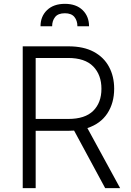

<svg xmlns="http://www.w3.org/2000/svg" viewBox="-20 -965 671 985"><path d="M96.6 0V-727.3H331.3Q408.7 -727.3 460.8 -699.4Q512.8 -671.5 539.2 -622.3Q565.7 -573.2 565.7 -509.6Q565.7 -436.8 530.9 -383.5Q496.1 -330.3 428.3 -307.9L596.2 0H519.5L360.1 -295.1Q346.6 -294 332.4 -294H163V0ZM163 -354.8H330.6Q416.2 -354.8 458.3 -396.5Q500.4 -438.2 500.4 -509.6Q500.4 -581 458.1 -624.3Q415.8 -667.6 329.5 -667.6H163ZM187.9 -830.3Q187.9 -881 221.4 -913.2Q255 -945.3 312.9 -945.3Q370.7 -945.3 403.8 -913.2Q436.8 -881 436.8 -830.3H377.1Q377.1 -859 361.7 -878Q346.2 -897 312.9 -897Q278.1 -897 262.8 -877.7Q247.5 -858.3 247.5 -830.3Z"/></svg>

Font: Inter Zeller Light
Style: Regular
Weight: 300
Designer: Rasmus Andersson; Joe Bland
Foundry: zeller
Version: Version 3.015;git-dec3a8cb1